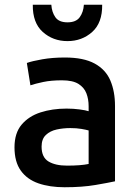

<svg xmlns="http://www.w3.org/2000/svg" viewBox="-20 -777 575 808"><path d="M252 11Q189 11 141.5 -5.5Q94 -22 67.5 -59Q41 -96 41 -157Q41 -217 71 -252.5Q101 -288 150.5 -304Q200 -320 260 -320Q289 -320 315 -316.5Q341 -313 353 -309V-330Q353 -360 343.5 -384.5Q334 -409 310 -424Q286 -439 241 -439Q195 -439 162 -432Q129 -425 108 -418L93 -512Q115 -520 158 -527.5Q201 -535 253 -535Q332 -535 378.5 -509.5Q425 -484 444.5 -438Q464 -392 464 -331V-14Q437 -8 381.5 1.5Q326 11 252 11ZM262 -80Q320 -80 353 -87V-228Q343 -231 322.5 -234.5Q302 -238 276 -238Q246 -238 218.5 -232Q191 -226 173 -209Q155 -192 155 -160Q155 -115 184 -97.5Q213 -80 262 -80ZM264 -604Q203 -604 160 -642.5Q117 -681 118 -757H196Q198 -726 213 -704.5Q228 -683 264 -683Q300 -683 315.5 -704.5Q331 -726 333 -757H410Q411 -681 368 -642.5Q325 -604 264 -604Z"/></svg>

Font: Ubuntu Sans SemiBold
Style: Regular
Weight: 600
Designer: Dalton Maag Ltd
Foundry: Dalton Maag Ltd
Version: Version 1.006; ttfautohint (v1.8.4.7-5d5b)